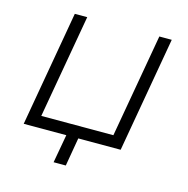

<svg xmlns="http://www.w3.org/2000/svg" viewBox="-98 -614 818 836"><g transform="rotate(15 311.0 -196.0)"><path d="M138 -520 47 0H239L216 128H271L293 0H484L575 -520H519L437 -53H112L194 -520Z"/></g></svg>

Font: Fixel Display 20240404 Light
Style: Italic
Weight: 300
Italic angle: -10°
Designer: AlfaBravo + MacPaw
Foundry: Kyrylo Tkachov, Marchela Mozhyna, Serhii Makarenko, Maria Weinstein, Zakhar Kryvoshyya
Version: Version 1.211;Glyphs 3.2 (3225)